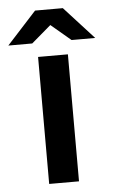

<svg xmlns="http://www.w3.org/2000/svg" viewBox="-106 -709 439 744"><g transform="rotate(-5 113.0 -337.0)"><path d="M171 0H55V-494H171ZM282 -548H190L113 -613L37 -548H-56L59 -674H167Z"/></g></svg>

Font: Blinker SemiBold
Style: Regular
Weight: 600
Designer: Juergen Huber
Foundry: supertype
Version: Version 1.015;PS 1.15;hotconv 1.0.88;makeotf.lib2.5.647800